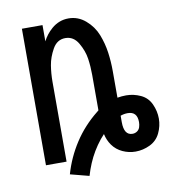

<svg xmlns="http://www.w3.org/2000/svg" viewBox="-72 -601 660 734"><g transform="rotate(-10 258.0 -234.5)"><path d="M217 69 144 50Q162 -13 198 -68.5Q234 -124 288 -167L294 -172V-310Q294 -342 289.5 -373Q285 -404 267 -435Q249 -466 217 -466Q185 -466 167.5 -435Q150 -404 145 -373Q140 -342 140 -310V0H60V-530H140V-467Q153 -493 176 -513Q205 -538 242 -538Q279 -538 308 -513Q337 -488 350.5 -453.5Q364 -419 369 -383Q374 -347 374 -310V-207Q391 -210 408 -210Q437 -210 464 -197.5Q491 -185 503.5 -157.5Q516 -130 516 -101Q516 -72 503 -45Q490 -18 463 -5Q436 8 407 8Q381 8 357 -3Q333 -14 318 -35Q304 -55 299 -79Q291 -70 284 -62Q268 -42 255.5 -21Q243 0 233.5 22.5Q224 45 217 69ZM407 -61Q417 -61 425 -66.5Q433 -72 436 -81.5Q439 -91 439 -101Q439 -142 402 -142Q388 -142 374 -137V-134Q374 -128 374 -123V-120V-114V-112Q374 -61 407 -61Z"/></g></svg>

Font: Iosevka SS01
Style: Regular
Weight: 400
Monospace: yes
Designer: Belleve Invis
Foundry: Belleve Invis
Version: 2.3.3; ttfautohint (v1.8.3)